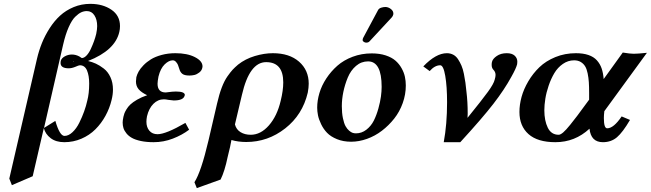

<svg xmlns="http://www.w3.org/2000/svg" viewBox="-20 -718 3342 986"><path d="M358.9 -401.9Q358.4 -401.9 357.4 -402.3Q356.4 -402.8 356 -402.8Q356 -400.9 355 -399.9ZM304.2 -488.8 206.1 -61 264.2 -97.2Q286.6 -20 311 -20Q332 -20 352.3 -39.1Q372.6 -58.1 387.2 -87.6Q401.9 -117.2 412.1 -145.8Q422.4 -174.3 428.2 -201.2Q438 -237.8 438 -289.1Q438 -329.6 426.8 -356.2Q415.5 -382.8 390.1 -382.8Q384.8 -382.8 367.2 -375Q348.6 -367.2 333 -367.2Q291 -367.2 291 -395Q291 -396.5 291.5 -399.7Q292 -402.8 292 -404.8Q295.4 -418.9 312.5 -428.5Q329.6 -438 349.1 -438Q368.7 -438 387.2 -428.2L399.9 -419.9Q412.1 -419.9 424.6 -433.1Q437 -446.3 446.5 -467Q456.1 -487.8 462.9 -506.8Q469.7 -525.9 474.1 -543.9Q479 -567.4 479 -584Q479 -617.2 464.8 -639.2Q450.7 -661.1 425.8 -661.1Q411.1 -661.1 397.2 -654.8Q383.3 -648.4 366.2 -631.8Q349.1 -615.2 332.8 -578.6Q316.4 -542 304.2 -488.8ZM27.8 199.2 169.9 -416Q179.7 -458 195.3 -496.8Q210.9 -535.6 234.9 -573Q258.8 -610.4 288.6 -637.7Q318.4 -665 358.4 -681.6Q398.4 -698.2 443.8 -698.2Q507.8 -698.2 552 -668.2Q596.2 -638.2 596.2 -584Q596.2 -567.9 592.8 -554.2Q571.3 -459.5 432.1 -404.8Q453.1 -399.9 472.4 -391.1Q491.7 -382.3 512.9 -366Q534.2 -349.6 547.1 -321.8Q560.1 -293.9 560.1 -257.8Q560.1 -232.9 553.2 -205.1Q543 -162.1 521.7 -123.3Q500.5 -84.5 470 -54Q439.5 -23.4 397.9 -5.6Q356.4 12.2 310.1 12.2Q267.6 12.2 240.2 -8.5Q212.9 -29.3 205.1 -60.1L147.9 187L41 232.9Z M734.9 -121.1Q731.9 -105.5 731.9 -92.8Q731.9 -64.5 747.1 -46.6Q762.2 -28.8 789.1 -28.8Q832 -28.8 932.1 -86.9L951.2 -51.8Q915 -24.4 867.4 -6.1Q819.8 12.2 769 12.2Q731.9 12.2 703.4 6.1Q674.8 0 657.5 -9.8Q640.1 -19.5 629.2 -33.2Q618.2 -46.9 614 -60.3Q609.9 -73.7 609.9 -88.9Q609.9 -99.6 613.8 -118.2Q616.2 -127.9 618.7 -135.3Q621.1 -142.6 629.4 -156.5Q637.7 -170.4 649.7 -181.6Q661.6 -192.9 684.1 -206.1Q706.5 -219.2 735.8 -229Q706.1 -243.2 692.1 -259.5Q678.2 -275.9 678.2 -299.8Q678.2 -306.2 680.2 -321.8Q683.6 -335.4 691.9 -350.6Q700.2 -365.7 716.8 -382.8Q733.4 -399.9 755.1 -413.3Q776.9 -426.8 809.8 -435.8Q842.8 -444.8 880.9 -444.8Q941.4 -444.8 980.7 -424.8Q1020 -404.8 1020 -377Q1020 -373 1019 -370.1Q1016.1 -355.5 1003.4 -345.7Q990.7 -335.9 978.3 -333Q965.8 -330.1 953.1 -330.1Q927.2 -330.1 916.3 -338.9Q905.3 -347.7 900.9 -363.8Q897 -377 893.8 -384.8Q890.6 -392.6 883.5 -400.4Q876.5 -408.2 867.2 -408.2Q847.2 -408.2 825.7 -387.5Q804.2 -366.7 793.9 -325.2Q789.1 -299.8 789.1 -288.1Q789.1 -243.2 831.1 -243.2Q834 -244.1 838.9 -244.1Q867.2 -248 882.8 -248Q929.2 -248 929.2 -230Q929.2 -228 928.2 -227.1Q922.4 -202.1 872.1 -202.1Q871.6 -202.1 845.2 -205.1Q830.1 -208 821.8 -208Q791 -208 767.8 -184.8Q744.6 -161.6 734.9 -121.1Z M1421.4 -200.2Q1434.6 -253.4 1434.6 -294.9Q1434.6 -398.9 1346.7 -398.9Q1261.2 -398.9 1222.7 -231.9L1186.5 -79.1Q1193.4 -52.7 1215.3 -39.3Q1237.3 -25.9 1267.6 -25.9Q1318.8 -25.9 1361.1 -74.2Q1403.3 -122.6 1421.4 -200.2ZM1112.8 204.1 990.7 248 978.5 217.8Q1012.7 165 1050.8 2.9L1094.7 -186Q1105.5 -233.4 1118.7 -268.1Q1131.8 -302.7 1147.9 -325.7Q1164.1 -348.6 1174.6 -359.9Q1185.1 -371.1 1202.6 -386.2Q1239.7 -415.5 1288.3 -430.2Q1336.9 -444.8 1381.3 -444.8Q1465.8 -444.8 1515.6 -401.4Q1565.4 -357.9 1565.4 -288.1Q1565.4 -268.1 1560.5 -242.2Q1533.7 -128.4 1444.6 -58.6Q1355.5 11.2 1244.6 11.2Q1203.6 11.2 1168.5 1Q1165.5 13.2 1161.6 36.1Q1159.2 48.8 1149.4 86.9Q1133.8 162.1 1112.8 204.1Z M1959 -682.1Q1973.6 -682.1 1986.8 -672.1Q2000 -662.1 2000 -648.9V-645Q1998 -634.8 1991.2 -627.9L1877.9 -505.9Q1872.1 -499 1860.4 -499Q1854.5 -499 1848.4 -502.9Q1842.3 -506.8 1842.3 -512.2Q1842.3 -518.1 1845.2 -523.9L1921.9 -667Q1926.3 -674.8 1937.5 -678.5Q1948.7 -682.1 1959 -682.1ZM1808.1 -33.2Q1837.4 -33.2 1861.6 -52Q1885.7 -70.8 1899.7 -98.6Q1913.6 -126.5 1923.1 -160.6Q1932.6 -194.8 1936.3 -222.4Q1939.9 -250 1939.9 -272Q1939.9 -402.8 1870.1 -402.8Q1835.4 -402.8 1808.3 -379.6Q1781.2 -356.4 1766.1 -320.1Q1751 -283.7 1743.2 -245.8Q1735.4 -208 1735.4 -172.9Q1735.4 -137.7 1741 -111.1Q1746.6 -84.5 1754.4 -70.3Q1762.2 -56.2 1772.7 -47.1Q1783.2 -38.1 1791.5 -35.6Q1799.8 -33.2 1808.1 -33.2ZM1608.9 -165Q1608.9 -201.7 1620.4 -240.2Q1631.8 -278.8 1655.8 -315.2Q1679.7 -351.6 1712.4 -380.4Q1745.1 -409.2 1791 -426.5Q1836.9 -443.8 1889.2 -443.8Q1929.2 -443.8 1960.4 -433.6Q1991.7 -423.3 2010.7 -406.7Q2029.8 -390.1 2042.2 -367.9Q2054.7 -345.7 2059.3 -324Q2064 -302.2 2064 -278.8Q2064 -232.9 2048.1 -188.5Q2032.2 -144 2004.4 -108.9Q1976.6 -73.7 1941.2 -46.6Q1905.8 -19.5 1864.7 -4.9Q1823.7 9.8 1783.2 9.8Q1742.7 9.8 1710.4 -3.4Q1678.2 -16.6 1659.7 -35.9Q1641.1 -55.2 1629.2 -80.1Q1617.2 -105 1613 -125.7Q1608.9 -146.5 1608.9 -165Z M2582.5 -444.8Q2608.9 -444.8 2622.8 -432.4Q2636.7 -419.9 2636.7 -400.9Q2636.7 -393.1 2635.7 -388.2Q2630.4 -366.7 2606.4 -324.2Q2570.3 -257.8 2513.4 -184.3Q2456.5 -110.8 2343.8 12.2H2258.8Q2275.9 -80.1 2275.9 -192.9Q2275.9 -273.4 2266.6 -328.1Q2257.3 -382.8 2240.7 -382.8Q2212.9 -382.8 2186.5 -353L2153.8 -377Q2218.8 -444.8 2274.9 -444.8Q2293 -444.8 2307.6 -437Q2322.3 -429.2 2332.3 -413.8Q2342.3 -398.4 2349.9 -380.9Q2357.4 -363.3 2362.3 -338.9Q2367.2 -314.5 2370.1 -293.7Q2373 -272.9 2375.5 -246.1Q2381.8 -195.3 2381.8 -134.8Q2381.8 -120.1 2380.9 -112.8Q2456.1 -205.6 2485.8 -246.6Q2515.6 -287.6 2520.5 -309.1Q2524.9 -323.7 2524.9 -333Q2524.9 -348.6 2513.7 -359.9Q2504.9 -369.1 2504.9 -384.8Q2504.9 -396 2506.8 -400.9Q2510.3 -416 2531 -430.4Q2551.8 -444.8 2582.5 -444.8Z M2937.5 -444.8Q2975.1 -444.8 3002 -435.5Q3028.8 -426.3 3045.2 -408.2Q3061.5 -390.1 3069.6 -366.7Q3077.6 -343.3 3080.1 -312L3178.2 -448.2Q3215.3 -441.9 3234.4 -441.9Q3254.4 -441.9 3302.2 -446.8L3083.5 -147Q3081.1 -126.5 3081.1 -111.8Q3081.1 -59.1 3098.1 -59.1Q3131.3 -59.1 3172.4 -120.1L3215.3 -102.1Q3178.2 -38.6 3148.4 -13.2Q3118.7 12.2 3076.2 12.2Q3014.6 12.2 3007.3 -57.1Q2932.6 12.2 2832 12.2Q2740.7 12.2 2694.1 -29.3Q2647.5 -70.8 2647.5 -143.1Q2647.5 -180.2 2658.4 -220.2Q2669.4 -260.3 2693.1 -300.5Q2716.8 -340.8 2750 -372.8Q2783.2 -404.8 2832 -424.8Q2880.9 -444.8 2937.5 -444.8ZM3005.4 -206.1V-241.2Q3005.4 -273.4 3003.9 -296.1Q3002.4 -318.8 2997.8 -341.3Q2993.2 -363.8 2984.9 -377.4Q2976.6 -391.1 2962.4 -399.7Q2948.2 -408.2 2928.2 -408.2Q2897 -408.2 2870.4 -389.6Q2843.8 -371.1 2826.7 -342.3Q2809.6 -313.5 2797.6 -278.3Q2785.6 -243.2 2780.5 -210.9Q2775.4 -178.7 2775.4 -151.9Q2775.4 -98.1 2793.2 -62Q2811 -25.9 2849.1 -25.9Q2857.9 -25.9 2872.1 -37.8Q2886.2 -49.8 2908.2 -77.1Q2930.2 -104.5 2944.1 -123Q2958 -141.6 2986.3 -180.2Z"/></svg>

Font: Linux Libertine
Style: Bold Italic
Weight: 700
Italic angle: -11.5°
Designer: Philipp H. Poll
Foundry: Philipp H. Poll
Version: Version 4.0.5